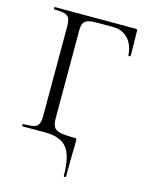

<svg xmlns="http://www.w3.org/2000/svg" viewBox="-121 -702 756 971"><g transform="rotate(15 256.5 -216.5)"><path d="M162 0H41Q39 0 39 -6Q39 -12 41 -12Q80 -12 98 -17Q116 -22 122.5 -36.5Q129 -51 129 -81V-544Q129 -574 122.5 -588Q116 -602 98.5 -607.5Q81 -613 43 -613Q41 -613 41 -619Q41 -625 43 -625H466Q476 -625 476 -616L478 -486Q478 -483 472 -482.5Q466 -482 466 -485Q462 -541 432 -572.5Q402 -604 354 -604H275Q241 -604 224 -599Q207 -594 200 -581Q193 -568 193 -543V-85Q193 -53 202 -38Q211 -23 235 -17.5Q259 -12 311 -12Q319 -12 320.5 -10.5Q322 -9 322 0V29Q320 79 320 187Q320 192 314 192Q308 192 308 187Q308 85 274.5 42.5Q241 0 162 0Z"/></g></svg>

Font: Cormorant SC
Style: Regular
Weight: 400
Designer: Christian Thalmann (Catharsis Fonts)
Foundry: Catharsis Fonts
Version: Version 4.000